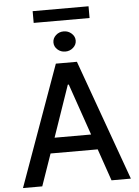

<svg xmlns="http://www.w3.org/2000/svg" viewBox="-66 -1103 832 1153"><g transform="rotate(-5 350.0 -526.5)"><path d="M141.1 0H24.9L286.6 -727.1H413.6L675.3 0H558.6L492.2 -192.4H208ZM240.2 -284.7H460.4L353 -595.2H347.2ZM512.2 -1053.2V-982.4H175.3V-1053.2ZM350.1 -794.4Q322.3 -794.4 302.7 -812.3Q283.2 -830.1 283.2 -855Q283.2 -879.9 302.7 -897.9Q322.3 -916 350.1 -916Q377.4 -916 397.5 -897.9Q417.5 -879.9 417.5 -855Q417.5 -830.1 397.5 -812.3Q377.4 -794.4 350.1 -794.4Z"/></g></svg>

Font: Karasuma Gothic
Style: Regular
Weight: 500
Designer: Rasmus Andersson / Ryoko Nishizuka
Foundry: Genbu
Version: Version 1.00